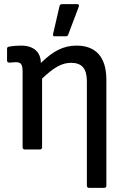

<svg xmlns="http://www.w3.org/2000/svg" viewBox="-20 -721 603 926"><path d="M243 -546H297C303 -546 307 -548 309 -554L360 -689C362 -696 360 -701 353 -701H279C272 -701 269 -698 267 -691L236 -557C235 -550 236 -546 243 -546ZM99 0H172C178 0 183 -4 183 -10V-342C241 -397 279 -418 323 -418C374 -418 399 -391 399 -329V175C399 181 403 185 409 185H483C489 185 493 181 493 175V-336C493 -445 443 -501 349 -501C285 -501 235 -474 177 -417C177 -470 142 -501 82 -501C67 -501 44 -500 24 -496C17 -495 14 -492 14 -486V-429C14 -423 18 -419 25 -419C35 -419 46 -421 55 -421C79 -421 89 -414 89 -376V-10C89 -4 93 0 99 0Z"/></svg>

Font: Sofia Sans Cond SemiBold
Style: Regular
Weight: 600
Width: 3
Designer: Botio Nikoltchev, Ani Petrova
Foundry: lettersoup
Version: Version 4.100